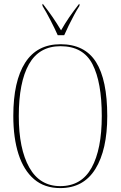

<svg xmlns="http://www.w3.org/2000/svg" viewBox="-20 -951 617 981"><path d="M288 10Q207 10 154 -35.5Q101 -81 74.5 -163.5Q48 -246 48 -359Q48 -536 108.5 -630.5Q169 -725 289 -725Q413 -725 470.5 -634Q528 -543 528 -358Q528 -186 467.5 -88Q407 10 288 10ZM288 0Q396 0 448 -94Q500 -188 500 -358Q500 -531 452.5 -623Q405 -715 289 -715Q180 -715 128 -623Q76 -531 76 -358Q76 -191 129.5 -95.5Q183 0 288 0ZM275 -771Q260 -805 237.5 -848.5Q215 -892 197 -921V-931H199Q228 -894 249.5 -862.5Q271 -831 292 -796Q312 -831 333.5 -862.5Q355 -894 384 -931H386V-921Q373 -901 359 -875Q345 -849 331.5 -821.5Q318 -794 308 -771Z"/></svg>

Font: Noto Serif Display Condensed Thin
Style: Regular
Weight: 100
Width: 3
Designer: Monotype Design Team
Foundry: Monotype Imaging Inc.
Version: Version 2.009